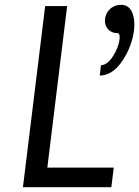

<svg xmlns="http://www.w3.org/2000/svg" viewBox="-20 -775 576 795"><path d="M393 -462 398 -505Q425 -506 448 -542.5Q471 -579 475 -612Q478 -638 465 -638Q441 -638 426.5 -655Q412 -672 415 -697Q417 -713 426 -726.5Q435 -740 449.5 -747.5Q464 -755 481 -755Q513 -755 526.5 -725Q540 -695 535 -650Q526 -581 486 -522Q446 -463 393 -462ZM75 0 167 -750H258L176 -81H451L441 0Z"/></svg>

Font: Orkney
Style: Italic
Weight: 400
Italic angle: -7°
Designer: Samuel Oakes and Alfredo Marco Pradil
Foundry: Alfredo Marco Pradil
Version: 1.0; ttfautohint (v1.5)